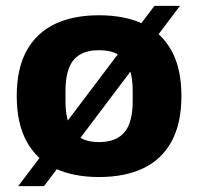

<svg xmlns="http://www.w3.org/2000/svg" viewBox="-20 -591 675 654"><path d="M317 12Q229 12 166.5 -18Q104 -48 70.5 -109.5Q37 -171 37 -264Q37 -357 70.5 -418Q104 -479 166.5 -509Q229 -539 317 -539Q406 -539 468.5 -509Q531 -479 564.5 -418Q598 -357 598 -264Q598 -171 564.5 -109.5Q531 -48 468.5 -18Q406 12 317 12ZM317 -107Q358 -107 383.5 -123Q409 -139 420.5 -169.5Q432 -200 432 -245V-282Q432 -327 420.5 -358Q409 -389 383.5 -404.5Q358 -420 317 -420Q277 -420 251.5 -404.5Q226 -389 214.5 -358Q203 -327 203 -282V-245Q203 -200 214.5 -169.5Q226 -139 251.5 -123Q277 -107 317 -107ZM42 43 506 -571H593L130 43Z"/></svg>

Font: Archivo SemiBold ExtraBold
Style: Regular
Weight: 800
Version: Version 2.001